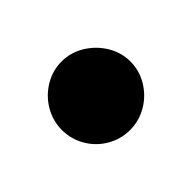

<svg xmlns="http://www.w3.org/2000/svg" viewBox="-49 -1229 198 198"><g transform="rotate(-45 50.0 -1130.0)"><path d="M0.3 -1130Q0.3 -1116.7 7 -1105.2Q13.7 -1093.7 25.2 -1087Q36.7 -1080.3 50 -1080.3Q63.3 -1080.3 74.8 -1087Q86.3 -1093.7 93.3 -1105.2Q100.3 -1116.7 100.3 -1130Q100.3 -1143.3 93.3 -1154.8Q86.3 -1166.3 74.8 -1173.3Q63.3 -1180.3 50 -1180.3Q36.7 -1180.3 25.2 -1173.3Q13.7 -1166.3 7 -1154.8Q0.3 -1143.3 0.3 -1130Z"/></g></svg>

Font: Linefont Thin
Style: Regular
Weight: 100
Monospace: yes
Version: Version 3.002;gftools[0.9.33]